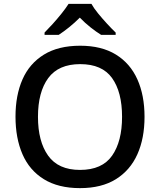

<svg xmlns="http://www.w3.org/2000/svg" viewBox="-20 -961 826 991"><path d="M726 -358Q726 -247 689 -164.5Q652 -82 578 -36Q504 10 393 10Q281 10 206.5 -36Q132 -82 96 -165Q60 -248 60 -359Q60 -469 96 -551Q132 -633 206.5 -679Q281 -725 394 -725Q504 -725 578 -679.5Q652 -634 689 -551.5Q726 -469 726 -358ZM176 -358Q176 -231 228.5 -157.5Q281 -84 393 -84Q507 -84 558.5 -157.5Q610 -231 610 -358Q610 -486 558.5 -558Q507 -630 394 -630Q282 -630 229 -558Q176 -486 176 -358ZM452 -941Q464 -919 486.5 -891.5Q509 -864 533.5 -837.5Q558 -811 577 -793V-781H502Q476 -797 447 -820Q418 -843 392 -870Q365 -843 337 -820.5Q309 -798 283 -781H210V-793Q229 -812 252.5 -838Q276 -864 298 -891.5Q320 -919 334 -941Z"/></svg>

Font: Noto Sans Adlam Medium
Style: Regular
Weight: 500
Version: Version 3.001